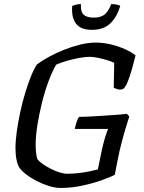

<svg xmlns="http://www.w3.org/2000/svg" viewBox="-20 -931 712 951"><path d="M281.1 0Q252.8 0 220.8 -10.2Q188.9 -20.3 159.5 -35.6Q130.1 -50.9 108.4 -67.9Q86.7 -84.9 77.2 -98.5Q67.2 -114 62 -139Q56.7 -164 56.7 -197.6Q56.7 -233.6 63.2 -280Q69.7 -326.4 80.3 -375.8Q90.9 -425.1 104.9 -471.3Q118.9 -517.4 134 -554.6Q149.1 -591.8 163.4 -612.3Q187.9 -630.6 222.8 -649.6Q257.7 -668.7 297.3 -684.5Q336.9 -700.2 377.3 -710.1Q417.7 -720 454 -720Q493.2 -720 531.1 -710.6Q569 -701.2 600.8 -686.7Q632.6 -672.2 651.4 -656.5Q643 -623 633.3 -587.9Q623.5 -552.9 612.7 -526.6Q602 -500.2 590.6 -491Q577 -484.5 562.4 -489.1Q547.9 -493.6 543.4 -496.6L545.7 -619.5Q534.5 -626 512 -632.7Q489.6 -639.4 465.8 -644.5Q442 -649.6 425.3 -649.6Q403.1 -649.6 372.5 -644.1Q341.8 -638.5 311.6 -629.8Q281.3 -621.1 258.1 -610.7Q239.1 -578.4 220.6 -529Q202.1 -479.6 188 -422.9Q173.9 -366.1 165.2 -311.1Q156.6 -256 156.6 -211.8Q156.6 -190.1 158.9 -172.1Q161.1 -154.2 165.1 -143Q173.3 -131.7 190.5 -119.4Q207.8 -107 229.6 -95.8Q251.5 -84.6 273.6 -77.5Q295.8 -70.4 313 -70.4Q341.3 -70.4 368.9 -73.6Q396.5 -76.8 421.3 -81.8Q446 -86.7 464.6 -91.7L485.3 -191.6Q492.5 -224.5 501.1 -252.3Q509.7 -280.2 515.7 -292.5H350.1Q354.9 -312.8 360.4 -329.3Q365.9 -345.7 371.5 -352Q386.6 -352 416.8 -353.4Q447 -354.8 482.6 -357.2Q518.3 -359.5 552.2 -361.9Q586.1 -364.3 608.6 -367.3L620.4 -353.8Q614.4 -334.8 604.1 -301.6Q593.8 -268.5 582.7 -225.9Q571.5 -183.3 562.3 -136L548.6 -65.5Q526.8 -53.5 483.3 -38.2Q439.8 -22.8 386.8 -11.4Q333.7 0 281.1 0ZM435.1 -783.2Q378.1 -783.2 355.5 -815.4Q332.9 -847.5 337.7 -901.9Q342.7 -903.9 355.2 -907.4Q367.8 -910.9 380.5 -910.9Q379.5 -868.1 397.1 -855.9Q414.7 -843.7 443.6 -843.7Q476.3 -843.7 495.7 -857.2Q515.1 -870.6 531.1 -910.9Q547.3 -910.9 559.5 -907.9Q571.7 -904.9 575.7 -902Q559.7 -847.5 526.6 -815.4Q493.5 -783.2 435.1 -783.2Z"/></svg>

Font: Texturina Medium
Style: Italic
Weight: 500
Italic angle: -11°
Designer: Guillermo Torres Carreño
Foundry: Omnibus-Type
Version: Version 1.002